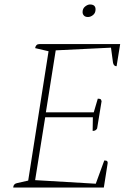

<svg xmlns="http://www.w3.org/2000/svg" viewBox="-20 -838 598 858"><path d="M39 0Q40 -17 57 -20L106 -31L197 -609L137 -623Q140 -641 156 -641H517L501 -542Q488 -542 485 -558L476 -625L229 -613L185 -336H399L417 -397Q424 -397 428 -395.5Q432 -394 434 -386L414 -264Q410 -257 405 -255Q400 -253 394 -253L395 -314H182L137 -33L408 -17L446 -121Q457 -121 459.5 -117Q462 -113 461 -108L444 0ZM373 -762Q361 -762 355 -768.5Q349 -775 349 -784Q349 -800 360.5 -809Q372 -818 382 -818Q407 -818 407 -796Q407 -780 396 -771Q385 -762 373 -762Z"/></svg>

Font: Petrona Thin
Style: Italic
Weight: 100
Italic angle: -9°
Designer: Ringo R. Seeber
Foundry: Ringo R. Seeber
Version: Version 2.001; ttfautohint (v1.8.3)